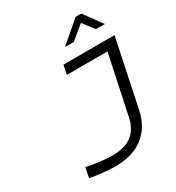

<svg xmlns="http://www.w3.org/2000/svg" viewBox="-207 -1006 1048 1142"><g transform="rotate(-30 317.0 -435.5)"><path d="M268 -56C226 -56 155 -63 91 -77L77 -9C125 1 201 9 252 9C400 9 506 -63 537 -207L634 -670H283L270 -607H549L463 -201C440 -93 365 -56 268 -56ZM343 -756H404L497 -833L556 -756H617L527 -880H488Z"/></g></svg>

Font: LT Wave Mono Light
Style: Italic
Weight: 300
Designer: Daniel Lyons
Version: Version 2.5 (Glyphs App)